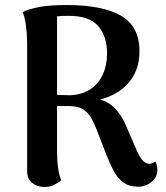

<svg xmlns="http://www.w3.org/2000/svg" viewBox="-20 -730 659 764"><path d="M156 14Q127 14 107.5 -2.5Q88 -19 88 -48V-560Q88 -574 86.5 -595.5Q85 -617 81.5 -640Q78 -663 70 -682Q97 -695 138.5 -702.5Q180 -710 245 -710Q388 -710 461.5 -667.5Q535 -625 535 -526Q535 -464 505.5 -419Q476 -374 422.5 -349.5Q369 -325 299 -324L313 -341Q362 -342 392 -329.5Q422 -317 441 -295Q460 -273 475 -245L519 -143Q533 -109 545.5 -94Q558 -79 573 -78Q578 -78 585 -80.5Q592 -83 598 -88Q603 -78 604.5 -70Q606 -62 606 -54Q606 -31 593 -16Q580 -1 563 6Q546 13 532 13Q495 13 472 -3Q449 -19 433 -49Q417 -79 401 -120L366 -211Q356 -236 344.5 -258Q333 -280 312 -294Q291 -308 253 -308H193L183 -354Q200 -353 219 -352Q238 -351 259 -351Q306 -353 339 -374.5Q372 -396 389 -433.5Q406 -471 406 -518Q406 -585 371 -626Q336 -667 254 -667Q239 -667 227.5 -666.5Q216 -666 207 -665V-128Q207 -114 208 -94Q209 -74 212.5 -53Q216 -32 224 -13Q216 -6 198.5 4Q181 14 156 14Z"/></svg>

Font: Arima SemiBold
Style: Regular
Weight: 600
Designer: Joana Correia and Natanael Gama
Foundry: NDISCOVER
Version: Version 1.101;gftools[0.9.23]